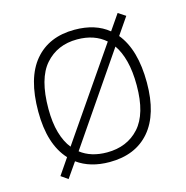

<svg xmlns="http://www.w3.org/2000/svg" viewBox="-88 -613 708 729"><g transform="rotate(-15 266.0 -248.5)"><path d="M49 -245Q49 -377 105 -443.5Q161 -510 262 -510Q344 -510 395 -468L437 -529L466 -510L420 -443Q476 -375 476 -245Q476 -121 420 -55.5Q364 10 262 10Q186 10 135 -27L94 32L67 13L110 -50Q49 -116 49 -245ZM89 -245Q89 -191 100.5 -151Q112 -111 133 -85L373 -434Q330 -472 262 -472Q184 -472 136.5 -418Q89 -364 89 -245ZM262 -28Q341 -28 388.5 -80.5Q436 -133 436 -245Q436 -300 425.5 -340.5Q415 -381 396 -408L158 -60Q199 -28 262 -28Z"/></g></svg>

Font: Haskoy ExtraLight
Style: Regular
Weight: 200
Designer: Ertekin Erdin
Foundry: Ertekin Erdin
Version: Version 2.000; ttfautohint (v1.8.4.7-5d5b)